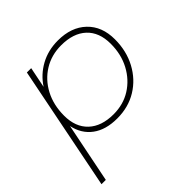

<svg xmlns="http://www.w3.org/2000/svg" viewBox="-183 -684 1039 1039"><g transform="rotate(-45 336.5 -164.5)"><path d="M332 3Q245 3 191 -37Q137 -77 122 -149L53 194H20L162 -519H195L171 -400Q208 -457 268 -490Q328 -523 403 -523Q505 -523 565.5 -465.5Q626 -408 626 -309Q626 -220 588 -149Q550 -78 484 -37.5Q418 3 332 3ZM334 -27Q409 -27 467 -63.5Q525 -100 559 -163.5Q593 -227 593 -308Q593 -396 541.5 -444Q490 -492 397 -492Q323 -492 264.5 -456Q206 -420 172.5 -356.5Q139 -293 139 -211Q139 -124 190.5 -75.5Q242 -27 334 -27Z"/></g></svg>

Font: Montserrat ExtraLight
Style: Italic
Weight: 200
Italic angle: -11.3°
Designer: Julieta Ulanovsky
Foundry: Julieta Ulanovsky
Version: Version 9.000; ttfautohint (v1.8.4.7-5d5b)